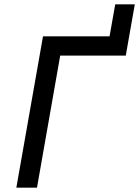

<svg xmlns="http://www.w3.org/2000/svg" viewBox="-20 -873 647 893"><path d="M180 -704H489.5L516 -853H607L565 -614.5H260L152 0H56Z"/></svg>

Font: JuliaMono Medium
Style: Italic
Weight: 500
Italic angle: -9°
Monospace: yes
Designer: cormullion
Foundry: corm
Version: Version 0.054; ttfautohint (v1.8.4)